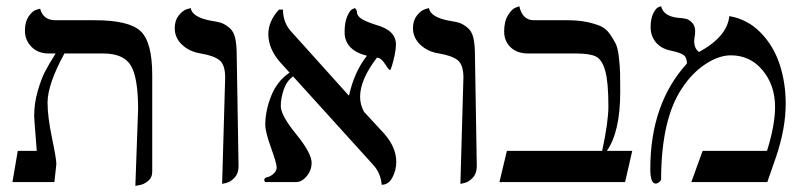

<svg xmlns="http://www.w3.org/2000/svg" viewBox="-20 -585 2592 617"><path d="M415 12.2 423.8 -233.9Q423.8 -335.9 400.4 -374.5Q377 -413.1 312 -413.1H187Q133.3 -314.9 132.8 -255.9Q132.8 -210 147 -142.1Q161.1 -74.2 161.1 -58.1L154.8 0H20L37.1 -100.1H98.1Q97.2 -114.3 95 -141.1Q92.8 -168 91.3 -188Q89.8 -208 89.8 -211.9Q89.8 -252.9 101.1 -292Q112.3 -331.1 124.8 -355Q137.2 -378.9 158.7 -413.1H137.2Q102.1 -413.1 81.1 -434.6Q60.1 -456.1 60.1 -486.8Q60.1 -514.6 72 -532.2Q84 -549.8 96.7 -553.7L108.9 -557.1Q118.7 -520 158.2 -520H284.2Q394 -520 431.6 -485.1Q469.2 -450.2 469.2 -344.2V-33.2Q469.2 -14.2 455.6 -3.2Q441.9 7.8 428.7 9.8Z M693.8 5.9 703.6 -335.9Q703.6 -376 686 -390.9Q668.5 -405.8 625.5 -413.1Q588.4 -418.9 564.9 -441.4Q541.5 -463.9 541.5 -494.1Q541.5 -519 554 -534.9Q566.4 -550.8 579.6 -555.2L592.8 -559.1Q597.7 -530.3 654.8 -519Q680.7 -515.1 692.1 -511Q703.6 -506.8 717 -495.8Q730.5 -484.9 735.6 -463.4Q740.7 -441.9 740.7 -405.8L746.6 -50.8Q746.6 -27.8 733.6 -13.9Q720.7 0 707 2.9Z M1252.4 -441.9Q1252.4 -427.7 1248.3 -408Q1244.1 -388.2 1239.7 -374Q1235.4 -359.9 1233.4 -359.9Q1229.5 -359.9 1217.3 -379.4Q1205.1 -398.9 1191.4 -399.9Q1137.2 -329.1 1137.2 -273.9Q1137.2 -248.5 1149.9 -225.6L1215.3 -154.8Q1253.4 -110.8 1253.4 -64.9Q1253.4 -38.1 1241 -14.6Q1228.5 8.8 1206.5 8.8Q1203.6 -28.3 1180.2 -54.2L921.9 -339.4Q901.4 -325.2 891.8 -297.1Q882.3 -269 882.3 -244.1Q882.3 -214.4 931.9 -153.6Q981.4 -92.8 981.4 -62Q981.4 -38.1 965.8 -19Q950.2 0 932.1 0H831.5Q829.6 -3.9 829.1 -5.9Q829.1 -12.7 836.4 -15.1Q848.6 -17.1 858.9 -26.6Q869.1 -36.1 869.1 -46.9Q869.1 -60.1 850.8 -110.6Q832.5 -161.1 832.5 -184.1Q832.5 -229 851.6 -276.9Q870.6 -324.7 910.6 -351.6L880.4 -384.8Q842.3 -428.7 842.3 -475.1Q842.3 -517.1 876.5 -554.2H889.2Q890.1 -512.2 914.6 -484.9L1100.1 -278.8L1101.6 -277.8Q1118.2 -354 1159.2 -405.8Q1087.4 -423.8 1087.4 -481.9Q1087.4 -512.7 1095.5 -531.7Q1103.5 -550.8 1111.8 -555.2L1120.1 -559.1Q1127 -554.2 1127.2 -544.7Q1127.4 -535.2 1139.4 -526.1Q1151.4 -517.1 1188.5 -504.9Q1252.4 -487.8 1252.4 -441.9Z M1459.5 5.9 1469.2 -335.9Q1469.2 -376 1451.7 -390.9Q1434.1 -405.8 1391.1 -413.1Q1354 -418.9 1330.6 -441.4Q1307.1 -463.9 1307.1 -494.1Q1307.1 -519 1319.6 -534.9Q1332 -550.8 1345.2 -555.2L1358.4 -559.1Q1363.3 -530.3 1420.4 -519Q1446.3 -515.1 1457.8 -511Q1469.2 -506.8 1482.7 -495.8Q1496.1 -484.9 1501.2 -463.4Q1506.3 -441.9 1506.3 -405.8L1512.2 -50.8Q1512.2 -27.8 1499.3 -13.9Q1486.3 0 1472.7 2.9Z M1802.7 -520Q1838.9 -520 1865.5 -514.4Q1892.1 -508.8 1909.9 -501Q1927.7 -493.2 1939.9 -475.6Q1952.1 -458 1959 -443.6Q1965.8 -429.2 1969 -399.7Q1972.2 -370.1 1972.7 -349.6Q1973.1 -329.1 1973.1 -289.1Q1973.1 -162.1 1930.2 -100.1H2011.7L1988.8 0H1585L1608.9 -100.1H1915Q1935.1 -192.9 1935.1 -243.2Q1935.1 -321.3 1925 -357.2Q1915 -393.1 1895.5 -403.1Q1876 -413.1 1832 -413.1H1677.7Q1641.6 -413.1 1620.8 -433.1Q1600.1 -453.1 1600.1 -483.9Q1600.1 -516.1 1612.5 -536.1Q1625 -556.2 1636.7 -560.5L1648.9 -564.9Q1658.7 -520 1695.8 -520Z M2323.7 -533.2Q2381.8 -523.4 2423.8 -480.7Q2465.8 -438 2485.4 -378.4Q2504.9 -318.8 2504.9 -252Q2504.9 -172.9 2474.6 -83L2445.8 0H2201.7L2237.8 -100.1H2444.8Q2470.7 -183.1 2470.7 -241.2Q2470.7 -311 2430.7 -359.1Q2390.6 -407.2 2328.6 -407.2Q2289.6 -407.2 2246.6 -378.7Q2203.6 -350.1 2171.9 -301.8Q2105 -202.6 2104.5 -8.8Q2104.5 -4.9 2098.6 0Q2092.8 4.9 2086.9 4.9Q2069.8 4.9 2069.8 -42Q2069.8 -252 2187.5 -380.9Q2187.5 -399.9 2177 -408Q2166.5 -416 2132.8 -422.9Q2103 -429.7 2086.9 -450Q2070.8 -470.2 2070.8 -497.1Q2070.8 -524.9 2079.3 -542Q2087.9 -559.1 2096.2 -562L2104.5 -564.9Q2112.3 -532.7 2158.7 -527.8Q2174.8 -526.9 2184.8 -524.4Q2194.8 -522 2204.3 -512Q2213.9 -502 2213.9 -484.9Q2213.9 -476.1 2212.4 -467.5Q2210.9 -459 2210.9 -453.1Q2210.9 -428.2 2226.6 -418Q2316.9 -467.3 2323.7 -533.2Z"/></svg>

Font: Linux Libertine Initials
Style: Initials
Weight: 400
Designer: Philipp H. Poll
Foundry: Philipp H. Poll
Version: Version 5.0.6